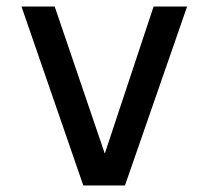

<svg xmlns="http://www.w3.org/2000/svg" viewBox="-20 -570 640 590"><path d="M236 0 46 -550H148L302 -98L452 -550H555L364 0Z"/></svg>

Font: Tiny Medium
Style: Regular
Weight: 500
Monospace: yes
Designer: Philipp Nurullin, Konstantin Bulenkov
Foundry: JetBrains
Version: Version 2.251; ttfautohint (v1.8.4.7-5d5b)